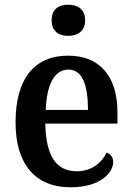

<svg xmlns="http://www.w3.org/2000/svg" viewBox="-20 -784 560 814"><path d="M270 -632C308 -632 341 -651 341 -698C341 -746 308 -764 270 -764C229 -764 199 -746 199 -698C199 -651 229 -632 270 -632ZM279 10C405 10 460 -51 460 -98C460 -118 447 -132 432 -137C411 -94 369 -58 306 -58C220 -58 175 -119 172 -260H478V-307C478 -465 399 -548 269 -548C127 -548 46 -452 46 -265C46 -91 127 10 279 10ZM353 -318H174C178 -428 212 -489 270 -489C330 -489 353 -422 353 -318Z"/></svg>

Font: Noto Serif Khmer SemiCondensed SemiBold
Style: Regular
Weight: 600
Width: 4
Designer: Danh Hong and the Monotype Design Team
Foundry: Monotype Imaging Inc.
Version: Version 2.004